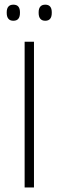

<svg xmlns="http://www.w3.org/2000/svg" viewBox="-20 -822 257 842"><path d="M129 -639V0H88V-639ZM38.5 -731Q24 -731 16.8 -739.8Q9.5 -748.5 9.5 -765V-768.5Q9.5 -784.5 16.8 -793Q24 -801.5 38.5 -801.5Q53.5 -801.5 60.5 -793Q67.5 -784.5 67.5 -768.5V-765Q67.5 -748.5 60.5 -739.8Q53.5 -731 38.5 -731ZM178.5 -731Q164 -731 156.8 -739.8Q149.5 -748.5 149.5 -765V-768.5Q149.5 -784.5 156.8 -793Q164 -801.5 178.5 -801.5Q193 -801.5 200 -793Q207 -784.5 207 -768.5V-765Q207 -748.5 200 -739.8Q193 -731 178.5 -731Z"/></svg>

Font: Anek Malayalam ExtraLight
Style: Regular
Weight: 250
Version: Version 1.003